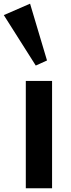

<svg xmlns="http://www.w3.org/2000/svg" viewBox="-40 -1015 385 1035"><path d="M-19.5 -933.6 122.1 -995.1 213.4 -689 152.8 -661.6ZM99.1 0V-578.6H240.7V0Z"/></svg>

Font: Dhyana
Style: Bold
Weight: 700
Foundry: Vernon Adams
Version: Version 1.002; ttfautohint (v0.8.51-6076)